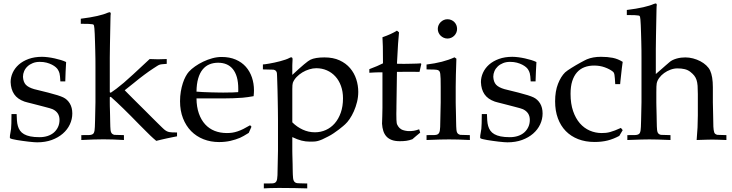

<svg xmlns="http://www.w3.org/2000/svg" viewBox="-20 -797 4167 1093"><path d="M45.4 -147.5H74.7Q75.2 -128.4 76.4 -111.3Q77.6 -94.2 81.8 -79.6Q85.9 -64.9 94.2 -53.2Q102.5 -41.5 116.9 -33.2Q131.3 -24.9 152.8 -20.5Q174.3 -16.1 205.1 -16.1Q230 -16.1 251 -22.9Q272 -29.8 286.9 -42.7Q301.8 -55.7 310.3 -74Q318.8 -92.3 318.8 -114.7Q318.8 -156.7 279.8 -175.3Q275.9 -177.2 263.4 -180.9Q251 -184.6 234.4 -188.7Q217.8 -192.9 199.5 -197.8Q181.2 -202.6 164.6 -206.8Q147.9 -210.9 135.7 -214.1Q123.5 -217.3 119.1 -218.8Q79.6 -232.9 60.8 -260.5Q42 -288.1 40.5 -329.6Q40.5 -356.9 52.2 -382.8Q64 -408.7 86.7 -429Q109.4 -449.2 142.8 -461.4Q176.3 -473.6 219.2 -473.6Q233.9 -473.6 252.9 -471.2Q272 -468.8 291 -464.6Q310.1 -460.4 327.4 -455.1Q344.7 -449.7 356.4 -443.8Q354.5 -416 353.5 -388.9Q352.5 -361.8 351.6 -333.5H323.7Q322.8 -352.1 321.5 -362.8Q320.3 -373.5 318.6 -380.1Q316.9 -386.7 314.7 -390.9Q312.5 -395 309.6 -400.4Q306.2 -406.7 297.6 -414.3Q289.1 -421.9 275.9 -428.7Q262.7 -435.5 245.4 -440.2Q228 -444.8 206.1 -444.8Q184.1 -444.8 166.5 -437.7Q148.9 -430.7 136.5 -418.9Q124 -407.2 117.4 -391.8Q110.8 -376.5 110.8 -359.9Q112.3 -330.6 126.7 -314.9Q141.1 -299.3 174.3 -289.6L255.4 -269.5Q286.1 -261.7 307.4 -254.9Q328.6 -248 339.8 -242.7Q363.3 -231.4 377.4 -208Q391.6 -184.6 391.6 -150.9Q391.6 -118.7 377.7 -88.9Q363.8 -59.1 337.6 -36.4Q311.5 -13.7 274.7 -0.2Q237.8 13.2 191.4 13.2Q184.6 13.2 171.1 12.2Q157.7 11.2 141.4 9.3Q125 7.3 107.7 4.9Q90.3 2.4 75.7 0Q61 -2.4 50.5 -5.1Q40 -7.8 38.1 -9.8Q36.1 -11.2 36.1 -14.6Q36.1 -26.4 39.1 -39.6Q42 -52.7 43 -64Q43.9 -73.7 44.7 -94.5Q45.4 -115.2 45.4 -147.5Z M442.9 0V-27.8L488.8 -28.3Q508.8 -29.3 514.2 -40.5Q519.5 -51.8 520 -74.7Q520.5 -78.1 521.2 -112.5Q522 -147 523.4 -214.8V-417.5Q523.4 -437 523.2 -461.4Q522.9 -485.8 522.2 -511Q521.5 -536.1 520.8 -560.3Q520 -584.5 519.3 -604Q518.6 -623.5 517.3 -636.2Q516.1 -648.9 515.1 -651.4Q513.7 -653.8 512.9 -655.8Q512.2 -657.7 506.1 -658.9Q500 -660.2 484.9 -660.9Q469.7 -661.6 439.9 -661.6V-690.4Q495.6 -697.3 533.7 -706.1Q571.8 -714.8 593.3 -724.6Q600.1 -727.5 603 -727.5Q610.4 -727.5 610.4 -719.2Q610.4 -717.3 610.1 -715.1Q609.9 -712.9 609.4 -709.5L608.9 -693.4Q606.4 -606 606 -544.4L605 -468.3V-272L610.4 -269Q636.2 -285.2 685.1 -326.2Q702.1 -340.3 738.3 -373.8Q774.4 -407.2 832 -460.9Q869.6 -459.5 879.9 -459.5Q889.6 -459.5 929.2 -460.9V-433.6Q912.1 -432.1 903.3 -431.4Q894.5 -430.7 888.2 -428.5Q881.8 -426.3 874.5 -421.4Q867.2 -416.5 852.5 -407.2Q829.1 -392.1 801.3 -371.3Q773.4 -350.6 739.7 -322.8L689.9 -283.2Q695.3 -277.8 707.3 -265.6Q719.2 -253.4 735.4 -237.3Q751.5 -221.2 770.5 -202.4Q789.6 -183.6 808.6 -164.6Q827.6 -145.5 845.7 -127.4Q863.8 -109.4 878.4 -95Q893.1 -80.6 902.6 -71.3Q912.1 -62 914.6 -60.1Q922.4 -53.7 929 -50.3Q935.5 -46.9 943.6 -45.2Q951.7 -43.5 962.2 -43.2Q972.7 -43 987.8 -43V-21Q969.7 -17.6 955.3 -14.6Q940.9 -11.7 927.7 -8.8Q914.6 -5.9 900.6 -2.7Q886.7 0.5 869.6 4.9Q859.4 -3.9 852.5 -9.8Q845.7 -15.6 836.7 -24.4Q827.6 -33.2 813.2 -47.6Q798.8 -62 773.4 -87.4Q723.1 -139.2 683.1 -178.2Q643.1 -217.3 610.4 -246.1L605 -243.7V-214.8Q605 -206.5 605.2 -193.1Q605.5 -179.7 606 -164.8Q606.4 -149.9 606.7 -134.5Q606.9 -119.1 607.2 -106.9Q607.4 -94.7 607.7 -86.4Q607.9 -78.1 607.9 -77.6Q608.4 -66.9 609.1 -58.6Q609.9 -50.3 612.3 -44.4Q614.7 -38.6 619.1 -34.9Q623.5 -31.2 631.3 -29.3Q635.3 -28.8 685.5 -27.8V0Q653.3 -2 624.3 -2.9Q595.2 -3.9 568.8 -3.9Q543.5 -3.9 512.2 -2.9Q481 -2 442.9 0Z M1411.6 -75.7 1396 -40.5Q1379.4 -29.8 1367.2 -23.2Q1355 -16.6 1346.7 -12.7Q1321.8 -2 1291.7 4.9Q1261.7 11.7 1227.1 11.7Q1179.2 11.7 1138.4 -4.4Q1097.7 -20.5 1068.1 -50.5Q1038.6 -80.6 1021.7 -123.8Q1004.9 -167 1004.9 -220.7Q1004.9 -249.5 1009.3 -275.6Q1013.7 -301.8 1020.8 -323.5Q1027.8 -345.2 1036.9 -361.8Q1045.9 -378.4 1055.2 -388.7Q1069.3 -404.3 1090.6 -419.2Q1111.8 -434.1 1136.7 -446Q1161.6 -458 1188.5 -465.3Q1215.3 -472.7 1241.7 -472.7Q1287.1 -472.7 1321.8 -457.8Q1356.4 -442.9 1379.4 -417Q1402.3 -391.1 1414.1 -356.4Q1425.8 -321.8 1425.8 -282.7Q1425.8 -275.9 1425.3 -267.6Q1424.8 -259.3 1423.8 -249.5Q1388.7 -243.2 1360.8 -240.7Q1334.5 -238.8 1308.1 -237.8Q1281.7 -236.8 1255.4 -236.8H1098.6Q1099.1 -188 1112.1 -151.1Q1125 -114.3 1147.7 -89.4Q1170.4 -64.5 1201.9 -52Q1233.4 -39.6 1271.5 -39.6Q1287.6 -39.6 1302.2 -41.7Q1316.9 -43.9 1332.3 -49.1Q1347.7 -54.2 1365 -62.7Q1382.3 -71.3 1403.8 -84ZM1098.6 -275.4Q1112.3 -273.9 1135.5 -272.9Q1158.7 -272 1182.4 -271.2Q1206.1 -270.5 1225.3 -270.3Q1244.6 -270 1250.5 -270Q1283.2 -270 1304.4 -270.8Q1325.7 -271.5 1335.9 -272.5Q1336.4 -278.3 1336.4 -282.7Q1336.4 -287.1 1336.4 -290.5Q1336.4 -329.6 1328.4 -357.7Q1320.3 -385.7 1305.2 -404.1Q1290 -422.4 1269 -431.2Q1248 -439.9 1221.7 -439.9Q1194.8 -439.9 1172.4 -430.7Q1149.9 -421.4 1133.5 -401.4Q1117.2 -381.3 1108.2 -350.3Q1099.1 -319.3 1098.6 -275.4Z M1476.6 -401.9V-430.2Q1480 -430.2 1489.7 -431.4Q1499.5 -432.6 1513.2 -435.1Q1526.9 -437.5 1543 -440.9Q1559.1 -444.3 1574.7 -448.5Q1590.3 -452.6 1604.7 -457.5Q1619.1 -462.4 1628.9 -467.8Q1634.3 -470.7 1637.7 -470.7Q1645.5 -470.7 1645.5 -460Q1645.5 -458.5 1645.3 -454.1Q1645 -449.7 1644.8 -444.1Q1644.5 -438.5 1644.3 -432.6Q1644 -426.8 1644 -422.4V-370.6Q1726.1 -447.3 1747.1 -457Q1774.4 -470.2 1827.1 -470.2Q1877 -470.2 1913.3 -453.4Q1949.7 -436.5 1973.1 -408.9Q1996.6 -381.3 2008.1 -345.9Q2019.5 -310.5 2019.5 -273.9Q2019.5 -245.1 2012.5 -216.6Q2005.4 -188 1994.4 -163.3Q1983.4 -138.7 1970.2 -119.4Q1957 -100.1 1944.8 -89.4Q1942.4 -86.9 1932.6 -78.6Q1922.9 -70.3 1909.2 -59.8Q1895.5 -49.3 1879.6 -38.6Q1863.8 -27.8 1848.1 -20Q1828.1 -9.3 1814.5 -3.4Q1800.8 2.4 1789.8 5.4Q1778.8 8.3 1768.3 8.8Q1757.8 9.3 1744.1 9.3Q1719.7 9.3 1696.5 3.4Q1673.3 -2.4 1644 -16.6V61Q1644 67.9 1644.3 80.3Q1644.5 92.8 1645 107.7Q1645.5 122.6 1645.8 138.2Q1646 153.8 1646.2 166.7Q1646.5 179.7 1646.7 188.2Q1647 196.8 1647 197.3Q1647.5 208.5 1648.4 217Q1649.4 225.6 1652.1 231.4Q1654.8 237.3 1659.2 240.7Q1663.6 244.1 1670.9 245.6Q1673.3 246.1 1687.7 246.6Q1702.1 247.1 1729 247.6V275.4Q1698.2 274.4 1658 273.7Q1617.7 272.9 1567.4 272.9Q1539.6 272.9 1518.3 273.7Q1497.1 274.4 1481.9 275.4V247.6L1528.3 247.1Q1538.1 246.6 1543.7 244.1Q1549.3 241.7 1552.7 236.1Q1556.2 230.5 1557.6 221.9Q1559.1 213.4 1559.6 200.7Q1560.1 194.3 1562.5 61V-112.3Q1562.5 -138.2 1562 -168Q1561.5 -197.8 1561 -227.5Q1560.5 -257.3 1559.8 -284.9Q1559.1 -312.5 1558.3 -334Q1557.6 -355.5 1557.1 -368.4Q1556.6 -381.3 1556.2 -382.3Q1554.2 -390.6 1549.3 -394.8Q1544.4 -398.9 1536.6 -400.4ZM1644 -100.6Q1670.4 -74.2 1703.4 -59.1Q1736.3 -43.9 1772.9 -43.9Q1805.7 -43.9 1834.7 -56.9Q1863.8 -69.8 1885.5 -94.7Q1907.2 -119.6 1919.9 -155.5Q1932.6 -191.4 1932.6 -237.3Q1932.6 -275.9 1921.1 -307.6Q1909.7 -339.4 1889.2 -361.8Q1868.7 -384.3 1840.8 -396.5Q1813 -408.7 1780.3 -408.7Q1761.2 -408.7 1740.5 -402.3Q1719.7 -396 1701.2 -384.8Q1682.6 -373.5 1668.2 -358.4Q1653.8 -343.3 1647 -325.7Q1644 -316.4 1644 -290Z M2082.5 -382.8V-403.3Q2107.4 -412.6 2126.7 -420.9Q2146 -429.2 2160.2 -436.5Q2160.2 -552.7 2157.2 -585Q2208 -602.5 2239.7 -622.6L2251.5 -612.8Q2246.6 -572.8 2239.7 -434.1Q2259.3 -433.6 2271 -433.6Q2282.7 -433.6 2286.6 -433.6Q2289.1 -433.6 2301.3 -433.8Q2313.5 -434.1 2336.9 -434.6Q2349.6 -435.1 2359.1 -435.3Q2368.7 -435.5 2375 -436.5L2378.4 -433.1L2368.2 -387.7Q2352.5 -388.2 2338.4 -388.2Q2324.2 -388.2 2311.5 -388.2Q2298.8 -388.2 2281 -388.2Q2263.2 -388.2 2239.7 -387.7L2236.8 -189Q2236.8 -187 2236.8 -180.4Q2236.8 -173.8 2236.6 -166.5Q2236.3 -159.2 2236.3 -153.1Q2236.3 -147 2236.3 -145.5Q2236.3 -126 2236.8 -115Q2237.3 -104 2238.3 -97.4Q2239.3 -90.8 2241.5 -86.9Q2243.7 -83 2247.1 -77.1Q2250.5 -72.3 2254.6 -68.1Q2258.8 -64 2264.9 -60.5Q2271 -57.1 2280 -54.7Q2289.1 -52.2 2302.2 -50.8Q2313 -50.8 2320.8 -51Q2328.6 -51.3 2335.4 -52.5Q2342.3 -53.7 2349.6 -55.7Q2356.9 -57.6 2366.2 -61L2372.1 -42Q2360.8 -32.7 2349.6 -23.4Q2338.4 -14.2 2327.6 -4.4Q2309.1 2.4 2293 4.6Q2276.9 6.8 2255.9 6.8Q2229 6.8 2210.2 -0.2Q2191.4 -7.3 2179.7 -20.3Q2168 -33.2 2162.1 -51.5Q2156.2 -69.8 2154.8 -92.8Q2155.3 -112.8 2156.2 -135Q2157.2 -157.2 2157.2 -182.6V-385.3H2137.2Q2125 -385.3 2111.3 -384.5Q2097.7 -383.8 2082.5 -382.8Z M2527.3 -687.5Q2539.1 -687.5 2549.1 -683.1Q2559.1 -678.7 2566.4 -671.4Q2573.7 -664.1 2577.9 -654.1Q2582 -644 2582 -632.3Q2582 -621.1 2577.6 -611.1Q2573.2 -601.1 2565.9 -593.8Q2558.6 -586.4 2548.6 -582Q2538.6 -577.6 2527.3 -577.6Q2516.1 -577.6 2506.1 -582Q2496.1 -586.4 2488.5 -593.8Q2481 -601.1 2476.6 -611.1Q2472.2 -621.1 2472.2 -632.3Q2472.2 -643.6 2476.6 -653.6Q2481 -663.6 2488.5 -671.1Q2496.1 -678.7 2506.1 -683.1Q2516.1 -687.5 2527.3 -687.5ZM2408.2 -401.9V-429.7Q2502.9 -440.9 2567.4 -470.7L2578.1 -462.9Q2576.2 -410.2 2575.2 -370.8Q2574.2 -331.5 2574.2 -303.7V-214.8Q2574.2 -208 2574.5 -195.6Q2574.7 -183.1 2575.2 -168Q2575.7 -152.8 2575.9 -137Q2576.2 -121.1 2576.4 -108.2Q2576.7 -95.2 2576.9 -86.7Q2577.1 -78.1 2577.1 -77.6Q2577.6 -66.4 2578.4 -58.1Q2579.1 -49.8 2581.5 -43.9Q2584 -38.1 2588.4 -34.7Q2592.8 -31.2 2600.6 -29.3Q2603.5 -28.8 2654.8 -27.8V0Q2617.7 -2 2588.1 -2.7Q2558.6 -3.4 2536.1 -3.4Q2516.6 -3.4 2484.6 -2.7Q2452.6 -2 2408.2 0V-27.8L2454.6 -28.3Q2464.4 -28.8 2470 -31.5Q2475.6 -34.2 2479 -39.6Q2482.4 -44.9 2483.9 -53.7Q2485.4 -62.5 2485.8 -74.7Q2485.8 -81.1 2488.8 -214.8V-300.8Q2488.8 -330.6 2488.3 -348.4Q2487.8 -366.2 2486.3 -376.5Q2484.9 -386.7 2481.7 -391.1Q2478.5 -395.5 2473.1 -397.9Q2464.4 -401.9 2408.2 -401.9Z M2722.7 -147.5H2752Q2752.4 -128.4 2753.7 -111.3Q2754.9 -94.2 2759 -79.6Q2763.2 -64.9 2771.5 -53.2Q2779.8 -41.5 2794.2 -33.2Q2808.6 -24.9 2830.1 -20.5Q2851.6 -16.1 2882.3 -16.1Q2907.2 -16.1 2928.2 -22.9Q2949.2 -29.8 2964.1 -42.7Q2979 -55.7 2987.5 -74Q2996.1 -92.3 2996.1 -114.7Q2996.1 -156.7 2957 -175.3Q2953.1 -177.2 2940.7 -180.9Q2928.2 -184.6 2911.6 -188.7Q2895 -192.9 2876.7 -197.8Q2858.4 -202.6 2841.8 -206.8Q2825.2 -210.9 2813 -214.1Q2800.8 -217.3 2796.4 -218.8Q2756.8 -232.9 2738 -260.5Q2719.2 -288.1 2717.8 -329.6Q2717.8 -356.9 2729.5 -382.8Q2741.2 -408.7 2763.9 -429Q2786.6 -449.2 2820.1 -461.4Q2853.5 -473.6 2896.5 -473.6Q2911.1 -473.6 2930.2 -471.2Q2949.2 -468.8 2968.3 -464.6Q2987.3 -460.4 3004.6 -455.1Q3022 -449.7 3033.7 -443.8Q3031.7 -416 3030.8 -388.9Q3029.8 -361.8 3028.8 -333.5H3001Q3000 -352.1 2998.8 -362.8Q2997.6 -373.5 2995.8 -380.1Q2994.1 -386.7 2991.9 -390.9Q2989.7 -395 2986.8 -400.4Q2983.4 -406.7 2974.9 -414.3Q2966.3 -421.9 2953.1 -428.7Q2939.9 -435.5 2922.6 -440.2Q2905.3 -444.8 2883.3 -444.8Q2861.3 -444.8 2843.8 -437.7Q2826.2 -430.7 2813.7 -418.9Q2801.3 -407.2 2794.7 -391.8Q2788.1 -376.5 2788.1 -359.9Q2789.6 -330.6 2804 -314.9Q2818.4 -299.3 2851.6 -289.6L2932.6 -269.5Q2963.4 -261.7 2984.6 -254.9Q3005.9 -248 3017.1 -242.7Q3040.5 -231.4 3054.7 -208Q3068.8 -184.6 3068.8 -150.9Q3068.8 -118.7 3054.9 -88.9Q3041 -59.1 3014.9 -36.4Q2988.8 -13.7 2951.9 -0.2Q2915 13.2 2868.7 13.2Q2861.8 13.2 2848.4 12.2Q2835 11.2 2818.6 9.3Q2802.2 7.3 2784.9 4.9Q2767.6 2.4 2752.9 0Q2738.3 -2.4 2727.8 -5.1Q2717.3 -7.8 2715.3 -9.8Q2713.4 -11.2 2713.4 -14.6Q2713.4 -26.4 2716.3 -39.6Q2719.2 -52.7 2720.2 -64Q2721.2 -73.7 2721.9 -94.5Q2722.7 -115.2 2722.7 -147.5Z M3524.9 -56.2 3505.4 -23.4Q3471.7 -5.4 3438.7 2.9Q3405.8 11.2 3364.3 11.2Q3313 11.2 3271.5 -4.9Q3230 -21 3200.7 -51Q3171.4 -81.1 3155.8 -123.8Q3140.1 -166.5 3140.1 -220.2Q3140.1 -277.8 3156.5 -319.6Q3172.9 -361.3 3196.8 -384.8Q3201.7 -389.6 3211.4 -396.2Q3221.2 -402.8 3233.4 -410.6Q3245.6 -418.5 3259.3 -426.3Q3272.9 -434.1 3285.2 -440.9Q3297.4 -447.8 3307.1 -452.6Q3316.9 -457.5 3321.3 -459.5Q3355.5 -473.6 3400.9 -473.6Q3438.5 -473.6 3468 -467.8Q3497.6 -461.9 3524.9 -444.8Q3524.4 -440.4 3522.9 -430.7Q3521.5 -420.9 3520 -408.7Q3518.6 -396.5 3517.1 -382.6Q3515.6 -368.7 3514.2 -356.2Q3512.7 -343.8 3511.7 -333.5Q3510.7 -323.2 3510.3 -317.9H3482.4Q3481 -338.4 3480.2 -350.8Q3479.5 -363.3 3478 -370.8Q3476.6 -378.4 3474.4 -382.6Q3472.2 -386.7 3467.8 -390.1Q3450.2 -403.8 3422.6 -413.8Q3395 -423.8 3362.3 -423.8Q3331.5 -423.8 3306.9 -414.3Q3282.2 -404.8 3264.6 -385Q3247.1 -365.2 3237.5 -335Q3228 -304.7 3228 -262.7Q3228 -206.5 3242.4 -164.8Q3256.8 -123 3281 -95.2Q3305.2 -67.4 3337.4 -53.5Q3369.6 -39.6 3405.3 -39.6Q3418.5 -39.6 3429.7 -40.8Q3440.9 -42 3453.4 -45.4Q3465.8 -48.8 3480.5 -54.4Q3495.1 -60.1 3514.6 -68.8Z M3551.3 0V-27.8L3597.2 -28.3Q3617.2 -29.3 3622.6 -40.5Q3627.9 -51.8 3628.4 -74.7Q3628.9 -78.1 3629.6 -112.5Q3630.4 -147 3631.8 -214.8V-467.3Q3631.8 -486.8 3631.6 -511.2Q3631.3 -535.6 3630.6 -560.8Q3629.9 -585.9 3629.2 -610.1Q3628.4 -634.3 3627.7 -653.8Q3627 -673.3 3625.7 -686Q3624.5 -698.7 3623.5 -701.2Q3622.1 -703.6 3621.3 -705.6Q3620.6 -707.5 3614.5 -708.7Q3608.4 -710 3593.3 -710.7Q3578.1 -711.4 3548.3 -711.4V-740.2Q3604 -747.1 3642.1 -755.9Q3680.2 -764.6 3701.7 -774.4Q3708.5 -777.3 3711.4 -777.3Q3718.8 -777.3 3718.8 -769Q3718.8 -767.1 3718.5 -764.9Q3718.3 -762.7 3717.8 -759.3L3717.3 -743.2Q3714.8 -655.8 3714.4 -594.2L3713.4 -518.1V-375.5Q3713.9 -376 3719.7 -381.1Q3725.6 -386.2 3733.9 -393.3Q3742.2 -400.4 3751.7 -408.9Q3761.2 -417.5 3769.5 -424.6Q3777.8 -431.6 3783.4 -436.5Q3789.1 -441.4 3789.6 -441.9Q3797.9 -449.7 3809.1 -455.1Q3820.3 -460.4 3832.8 -463.9Q3845.2 -467.3 3857.7 -468.8Q3870.1 -470.2 3881.3 -470.2Q3903.3 -470.2 3925.5 -464.4Q3947.8 -458.5 3966.8 -448.5Q3985.8 -438.5 4000.5 -424.8Q4015.1 -411.1 4022.5 -395.5Q4038.1 -361.8 4038.1 -300.3V-214.4L4039.6 -147Q4041 -84 4041 -76.2Q4042 -55.7 4045.7 -43.9Q4049.3 -32.2 4064.5 -29.3Q4067.4 -28.8 4115.2 -27.8V0Q4087.4 -1 4067.1 -1.7Q4046.9 -2.4 4034.2 -2.4Q4023.4 -2.4 4001.5 -1.7Q3979.5 -1 3945.8 0Q3949.2 -36.6 3950.9 -71.5Q3952.6 -106.4 3952.6 -140.6V-261.7Q3952.6 -289.6 3951.2 -308.8Q3949.7 -328.1 3945.1 -342Q3940.4 -356 3932.1 -366.5Q3923.8 -377 3910.2 -387.7Q3896 -398.9 3877.9 -403.3Q3859.9 -407.7 3836.4 -407.7Q3816.9 -407.7 3797.1 -400.4Q3777.3 -393.1 3760.7 -381.1Q3744.1 -369.1 3732.7 -353.5Q3721.2 -337.9 3718.3 -321.3Q3716.3 -311.5 3716.3 -271.5V-214.4Q3716.3 -207.5 3716.6 -194.8Q3716.8 -182.1 3717.3 -167.2Q3717.8 -152.3 3718 -136.7Q3718.3 -121.1 3718.5 -108.2Q3718.8 -95.2 3719 -86.7Q3719.2 -78.1 3719.2 -77.6Q3719.7 -66.4 3720.5 -58.1Q3721.2 -49.8 3723.6 -43.9Q3726.1 -38.1 3730.7 -34.4Q3735.4 -30.8 3742.7 -29.3Q3746.6 -28.8 3796.9 -27.8V0Q3752.4 -2 3722.9 -2.7Q3693.4 -3.4 3676.8 -3.4Q3662.6 -3.4 3631.3 -2.7Q3600.1 -2 3551.3 0Z"/></svg>

Font: XB Kayhan
Style: Regular
Weight: 400
Designer: Behnam
Foundry: Irmug
Version: Version 7.300 2009